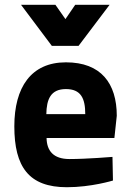

<svg xmlns="http://www.w3.org/2000/svg" viewBox="-20 -772 547 804"><path d="M271 -106C203 -106 176 -141 175 -194H459L469 -287C469 -423 403 -511 256 -511C110 -511 40 -406 40 -243C40 -73 101 12 260 12C362 12 453 -16 453 -16L451 -115C451 -115 343 -106 271 -106ZM174 -294C175 -356 192 -399 256 -399C319 -399 337 -360 337 -294ZM197 -580H309L439 -752H295L254 -692L212 -752H68Z"/></svg>

Font: TitilliumMaps29L
Style: 999 wt
Weight: 900
Designer: Campivisivi
Foundry: Accademia di Belle Arti di Urbino and students of MA course of Visual design